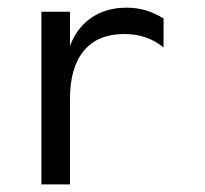

<svg xmlns="http://www.w3.org/2000/svg" viewBox="-20 -485 540 505"><path d="M410.2 -360.4Q386.7 -378.9 361.8 -387.2Q336.9 -395.5 306.6 -395.5Q237.3 -395.5 200.7 -351.6Q164.1 -307.6 164.1 -225.6V0H88.9V-454.1H164.1V-364.3Q182.6 -413.1 221.2 -439Q259.8 -464.8 312.5 -464.8Q340.8 -464.8 364.3 -457.5Q387.7 -450.2 410.2 -436.5Z"/></svg>

Font: BabelStone Flags
Style: Regular
Weight: 400
Designer: Andrew West
Foundry: BabelStone
Version: Version 4.12